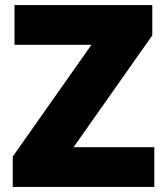

<svg xmlns="http://www.w3.org/2000/svg" viewBox="-20 -827 651 754"><path d="M586 -93H30V-212L339 -651H37V-807H578V-688L269 -249H586Z"/></svg>

Font: Noto Sans Kannada UI Black
Style: Regular
Weight: 900
Designer: Jelle Bosma - Monotype Design Team
Foundry: Monotype Imaging Inc.
Version: Version 2.005; ttfautohint (v1.8.4.7-5d5b)